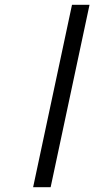

<svg xmlns="http://www.w3.org/2000/svg" viewBox="-20 -780 463 800"><path d="M118 0 280 -760H353L191 0Z"/></svg>

Font: NotoSerif-Italic
Style: Regular
Weight: 400
Italic angle: -12°
Designer: Monotype Design Team
Foundry: Monotype Imaging Inc.
Version: Version 2.007; ttfautohint (v1.8) -l 8 -r 50 -G 200 -x 14 -D